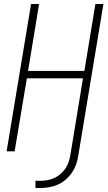

<svg xmlns="http://www.w3.org/2000/svg" viewBox="-20 -755 540 958"><path d="M157 183V147H182Q200 147 217 144Q234 141 250.5 133.5Q267 126 281.5 113.5Q296 101 306.5 85.5Q317 70 322.5 53.5Q328 37 331 19L394 -364H114L53 0H13L135 -735H175L120 -401H401L456 -735H496L371 19Q368 41 360.5 63Q353 85 340 104.5Q327 124 309 140Q291 156 270 165.5Q249 175 226.5 179Q204 183 182 183Z"/></svg>

Font: Iosevka SS04 Extralight
Style: Italic
Weight: 200
Italic angle: -9°
Monospace: yes
Designer: Belleve Invis
Foundry: Belleve Invis
Version: Version 19.0.0; ttfautohint (v1.8.4)